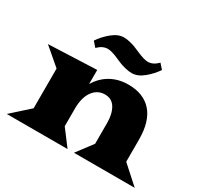

<svg xmlns="http://www.w3.org/2000/svg" viewBox="-164 -1028 1307 1245"><g transform="rotate(30 489.0 -405.0)"><path d="M302.7 -657.7 270.5 -694.3Q299.8 -738.3 343.5 -774.2Q387.2 -810.1 430.2 -810.1Q452.1 -810.1 476.8 -804Q501.5 -797.9 515.1 -792.5Q528.8 -787.1 554.7 -775.9Q612.8 -750 641.6 -750Q681.2 -750 716.3 -786.6L748.5 -750Q719.2 -706.1 675.5 -670.2Q631.8 -634.3 588.9 -634.3Q564.9 -634.3 538.6 -640.9Q512.2 -647.5 498.3 -653.1Q484.4 -658.7 456.5 -670.9Q406.2 -693.4 376.5 -693.4Q337.9 -693.4 302.7 -657.7ZM19.5 0 151.9 -119.1V-416.5L23.9 -525.9L384.8 -540.5V-434.6Q419.9 -494.6 477.5 -527.1Q535.2 -559.6 608.9 -559.6Q723.1 -559.6 784.2 -490Q845.2 -420.4 845.2 -285.2V-119.1L977.5 0H522.5L612.3 -119.1V-274.9Q612.3 -342.3 586.7 -385.3Q561 -428.2 509.3 -428.2Q453.1 -428.2 418.9 -381.1Q384.8 -334 384.8 -250.5V-119.1L474.6 0Z"/></g></svg>

Font: Goblin
Style: Regular
Weight: 400
Designer: Riccardo De Franceschi
Foundry: Sorkin Type Co.
Version: Version 1.001